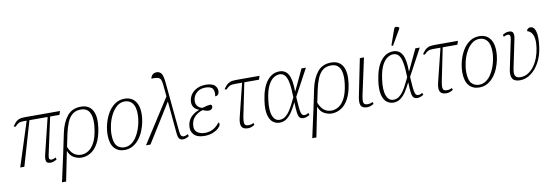

<svg xmlns="http://www.w3.org/2000/svg" viewBox="-69 -1339 6096 2111"><g transform="rotate(-10 2979.5 -283.0)"><path d="M60 0 219 -495H180Q147 -495 128.5 -485Q110 -475 87 -450L67 -457Q84 -482 100 -499.5Q116 -517 139 -526.5Q162 -536 200 -536H599L585 -495H481L392 -84Q385 -52 390.5 -39Q396 -26 415 -26Q428 -26 440 -30.5Q452 -35 462 -41L469 -18Q431 6 399 6Q356 6 350 -21.5Q344 -49 354 -91L453 -495H250L106 0Z M598 -290Q622 -405 677.5 -474Q733 -543 831 -543Q921 -543 960 -476Q999 -409 981 -279Q966 -177 931 -113Q896 -49 847 -19.5Q798 10 744 10Q702 10 660 -12.5Q618 -35 598 -88H596L530 240H484L553 -75ZM746 -22Q789 -22 828 -47Q867 -72 896 -127.5Q925 -183 938 -276Q948 -346 941 -399Q934 -452 906.5 -482Q879 -512 825 -512Q768 -512 731.5 -482Q695 -452 673 -399Q651 -346 636 -278L606 -134Q629 -76 663.5 -49Q698 -22 746 -22Z M1224 10Q1152 10 1110 -39Q1068 -88 1068 -186Q1068 -244 1084 -307Q1100 -370 1131.5 -424.5Q1163 -479 1210.5 -512.5Q1258 -546 1321 -546Q1365 -546 1400 -526Q1435 -506 1456 -462.5Q1477 -419 1477 -349Q1477 -305 1467 -256.5Q1457 -208 1437.5 -160.5Q1418 -113 1387.5 -74.5Q1357 -36 1316.5 -13Q1276 10 1224 10ZM1228 -20Q1269 -20 1302.5 -42Q1336 -64 1360.5 -100.5Q1385 -137 1401.5 -181Q1418 -225 1426 -269.5Q1434 -314 1434 -352Q1434 -437 1402 -476.5Q1370 -516 1316 -516Q1267 -516 1229 -484Q1191 -452 1164.5 -401.5Q1138 -351 1124.5 -293Q1111 -235 1111 -182Q1111 -93 1143.5 -56.5Q1176 -20 1228 -20Z M1464 0 1779 -491 1767 -614Q1764 -656 1755 -678Q1746 -700 1722 -707Q1698 -714 1650 -712Q1654 -738 1672 -754.5Q1690 -771 1717 -771Q1751 -771 1770 -745Q1789 -719 1796 -642L1849 -90Q1853 -52 1862.5 -39Q1872 -26 1890 -26Q1903 -26 1915.5 -30.5Q1928 -35 1937 -41L1945 -18Q1930 -8 1913 -1Q1896 6 1879 6Q1848 6 1835 -11.5Q1822 -29 1818 -72L1785 -428H1781L1514 0Z M2115 10Q2034 10 1997.5 -31.5Q1961 -73 1972 -137Q1982 -196 2021 -231.5Q2060 -267 2106 -282V-284Q2065 -298 2046.5 -329Q2028 -360 2036 -406Q2047 -467 2099 -504.5Q2151 -542 2224 -542Q2300 -542 2329 -510Q2358 -478 2351 -438Q2344 -398 2307 -398Q2317 -452 2298 -482Q2279 -512 2216 -512Q2160 -512 2123 -481.5Q2086 -451 2078 -406Q2070 -360 2091.5 -332Q2113 -304 2147 -298Q2203 -316 2245 -317Q2251 -312 2254 -305.5Q2257 -299 2255 -288Q2253 -274 2240 -265Q2227 -256 2211 -256Q2194 -256 2179.5 -261Q2165 -266 2143 -273Q2116 -265 2089 -249Q2062 -233 2042 -206.5Q2022 -180 2015 -142Q2004 -80 2037.5 -51Q2071 -22 2127 -22Q2182 -22 2223 -46.5Q2264 -71 2292 -110Q2296 -107 2299 -101Q2302 -95 2300 -83Q2297 -66 2273.5 -44Q2250 -22 2209.5 -6Q2169 10 2115 10Z M2603 10Q2548 10 2531.5 -22.5Q2515 -55 2532 -123L2624 -495H2541Q2504 -495 2484.5 -485Q2465 -475 2442 -450L2422 -457Q2439 -482 2455.5 -499.5Q2472 -517 2496 -526.5Q2520 -536 2561 -536H2826L2813 -495H2649L2573 -124Q2564 -78 2568.5 -50Q2573 -22 2614 -22Q2627 -22 2640.5 -25Q2654 -28 2670 -37L2677 -15Q2640 10 2603 10Z M2956 10Q2914 10 2881 -15.5Q2848 -41 2833 -99.5Q2818 -158 2832 -257Q2852 -399 2909 -472.5Q2966 -546 3048 -546Q3116 -546 3148.5 -488Q3181 -430 3181 -299H3183L3295 -536H3344L3183 -237Q3187 -167 3191 -124.5Q3195 -82 3201 -61Q3207 -40 3215.5 -32.5Q3224 -25 3238 -25Q3261 -25 3284 -41L3292 -18Q3279 -9 3260.5 -1.5Q3242 6 3223 6Q3195 6 3180.5 -9.5Q3166 -25 3160.5 -66Q3155 -107 3153 -181H3152Q3129 -135 3102 -91Q3075 -47 3039.5 -18.5Q3004 10 2956 10ZM2960 -21Q2996 -21 3023.5 -41Q3051 -61 3073 -93.5Q3095 -126 3114 -164Q3133 -202 3151 -239Q3149 -339 3138 -399.5Q3127 -460 3104 -487Q3081 -514 3043 -514Q3012 -514 2978 -492Q2944 -470 2916.5 -416Q2889 -362 2876 -266Q2859 -146 2883 -83.5Q2907 -21 2960 -21Z M3392 -290Q3416 -405 3471.5 -474Q3527 -543 3625 -543Q3715 -543 3754 -476Q3793 -409 3775 -279Q3760 -177 3725 -113Q3690 -49 3641 -19.5Q3592 10 3538 10Q3496 10 3454 -12.5Q3412 -35 3392 -88H3390L3324 240H3278L3347 -75ZM3540 -22Q3583 -22 3622 -47Q3661 -72 3690 -127.5Q3719 -183 3732 -276Q3742 -346 3735 -399Q3728 -452 3700.5 -482Q3673 -512 3619 -512Q3562 -512 3525.5 -482Q3489 -452 3467 -399Q3445 -346 3430 -278L3400 -134Q3423 -76 3457.5 -49Q3492 -22 3540 -22Z M3933 10Q3878 10 3863 -23Q3848 -56 3863 -126L3946 -536H3992L3903 -124Q3893 -78 3898 -50Q3903 -22 3944 -22Q3957 -22 3970.5 -25Q3984 -28 4000 -37L4007 -15Q3971 10 3933 10Z M4227 10Q4185 10 4152 -15.5Q4119 -41 4104 -99.5Q4089 -158 4103 -257Q4123 -399 4180 -472.5Q4237 -546 4319 -546Q4387 -546 4419.5 -488Q4452 -430 4452 -299H4454L4566 -536H4615L4454 -237Q4458 -167 4462 -124.5Q4466 -82 4472 -61Q4478 -40 4486.5 -32.5Q4495 -25 4509 -25Q4532 -25 4555 -41L4563 -18Q4550 -9 4531.5 -1.5Q4513 6 4494 6Q4466 6 4451.5 -9.5Q4437 -25 4431.5 -66Q4426 -107 4424 -181H4423Q4400 -135 4373 -91Q4346 -47 4310.5 -18.5Q4275 10 4227 10ZM4231 -21Q4267 -21 4294.5 -41Q4322 -61 4344 -93.5Q4366 -126 4385 -164Q4404 -202 4422 -239Q4420 -339 4409 -399.5Q4398 -460 4375 -487Q4352 -514 4314 -514Q4283 -514 4249 -492Q4215 -470 4187.5 -416Q4160 -362 4147 -266Q4130 -146 4154 -83.5Q4178 -21 4231 -21ZM4328 -605 4312 -613 4373 -785Q4380 -807 4398 -805.5Q4416 -804 4431 -792L4429 -780Z M4818 10Q4763 10 4746.5 -22.5Q4730 -55 4747 -123L4839 -495H4756Q4719 -495 4699.5 -485Q4680 -475 4657 -450L4637 -457Q4654 -482 4670.5 -499.5Q4687 -517 4711 -526.5Q4735 -536 4776 -536H5041L5028 -495H4864L4788 -124Q4779 -78 4783.5 -50Q4788 -22 4829 -22Q4842 -22 4855.5 -25Q4869 -28 4885 -37L4892 -15Q4855 10 4818 10Z M5184 10Q5112 10 5070 -39Q5028 -88 5028 -186Q5028 -244 5044 -307Q5060 -370 5091.5 -424.5Q5123 -479 5170.5 -512.5Q5218 -546 5281 -546Q5325 -546 5360 -526Q5395 -506 5416 -462.5Q5437 -419 5437 -349Q5437 -305 5427 -256.5Q5417 -208 5397.5 -160.5Q5378 -113 5347.5 -74.5Q5317 -36 5276.5 -13Q5236 10 5184 10ZM5188 -20Q5229 -20 5262.5 -42Q5296 -64 5320.5 -100.5Q5345 -137 5361.5 -181Q5378 -225 5386 -269.5Q5394 -314 5394 -352Q5394 -437 5362 -476.5Q5330 -516 5276 -516Q5227 -516 5189 -484Q5151 -452 5124.5 -401.5Q5098 -351 5084.5 -293Q5071 -235 5071 -182Q5071 -93 5103.5 -56.5Q5136 -20 5188 -20Z M5639 10Q5577 10 5555.5 -25.5Q5534 -61 5549 -131L5616 -451Q5622 -481 5616 -494Q5610 -507 5591 -507Q5582 -507 5571.5 -503.5Q5561 -500 5546 -492L5539 -515Q5556 -526 5573.5 -532.5Q5591 -539 5609 -539Q5649 -539 5657 -513.5Q5665 -488 5657 -451L5591 -133Q5578 -71 5593.5 -47Q5609 -23 5650 -23Q5697 -23 5735.5 -47Q5774 -71 5803.5 -111.5Q5833 -152 5852 -203Q5871 -254 5878 -307Q5888 -377 5880 -419Q5872 -461 5852.5 -482Q5833 -503 5808 -509Q5812 -528 5825 -536Q5838 -544 5850 -544Q5893 -544 5909 -483Q5925 -422 5909 -309Q5896 -216 5856.5 -144Q5817 -72 5760.5 -31Q5704 10 5639 10Z"/></g></svg>

Font: Noto Serif SemiCondensed ExtraLight
Style: Italic
Weight: 200
Width: 4
Italic angle: -12°
Designer: Monotype Design Team
Foundry: Monotype Imaging Inc.
Version: Version 2.013